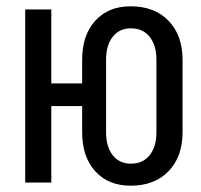

<svg xmlns="http://www.w3.org/2000/svg" viewBox="-20 -580 640 610"><path d="M395 10Q324 10 282.5 -36Q241 -82 241 -160V-243H143V0H60V-550H143V-315H241V-390Q241 -468 282.5 -514Q324 -560 395 -560Q471 -560 515.5 -514Q560 -468 560 -390V-160Q560 -82 515.5 -36Q471 10 395 10ZM396 -60Q434 -60 455.5 -87Q477 -114 477 -160V-390Q477 -436 455.5 -463Q434 -490 396 -490Q359 -490 338 -463Q317 -436 317 -390V-160Q317 -114 338 -87Q359 -60 396 -60Z"/></svg>

Font: JetBrainsMonoNL NF
Style: Regular
Weight: 400
Designer: Philipp Nurullin, Konstantin Bulenkov
Foundry: JetBrains
Version: Version 2.304; ttfautohint (v1.8.4.7-5d5b);Nerd Fonts 3.2.1